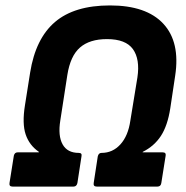

<svg xmlns="http://www.w3.org/2000/svg" viewBox="-20 -687 685 707"><path d="M26 0Q13 0 15 -13L31 -114Q34 -126 45 -126H123V-128Q88 -152 74.5 -192Q61 -232 72 -300L91 -420Q111 -545 182.5 -606Q254 -667 385 -667Q519 -667 581.5 -599.5Q644 -532 625 -408L607 -288Q597 -224 572.5 -186.5Q548 -149 506 -128L505 -126H579Q592 -126 590 -114L574 -13Q572 0 560 0H336Q323 0 325 -13L340 -111Q343 -124 354 -124Q395 -124 423.5 -155.5Q452 -187 460 -243L486 -402Q496 -469 469.5 -506Q443 -543 374 -543Q310 -543 274.5 -512Q239 -481 228 -411L202 -243Q193 -187 210.5 -155.5Q228 -124 270 -124Q283 -124 280 -111L265 -13Q262 0 251 0Z"/></svg>

Font: Sofia Sans ExtraBold
Style: Italic
Weight: 800
Italic angle: -9°
Designer: Botio Nikoltchev, Ani Petrova
Foundry: lettersoup
Version: Version 4.100; ttfautohint (v1.8.4.7-5d5b)